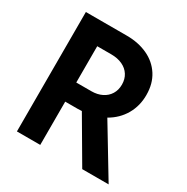

<svg xmlns="http://www.w3.org/2000/svg" viewBox="-164 -861 976 1002"><g transform="rotate(30 324.0 -360.0)"><path d="M70.3 -719.7H317.4Q387.2 -719.7 442.4 -694.1Q497.6 -668.5 529.1 -619.4Q560.5 -570.3 560.5 -502.9Q561 -437.5 530.3 -384Q499.5 -330.6 442.9 -298.3L623 0H463.9L310.5 -261.7Q293.9 -260.7 285.2 -260.7H210.9V0H70.3ZM301.8 -376Q337.4 -376 365 -389.6Q392.6 -403.3 407.7 -428Q422.9 -452.6 422.9 -485.4Q422.9 -518.6 407.2 -543.2Q391.6 -567.9 362.8 -581.3Q334 -594.7 295.9 -594.7H210.9V-376Z"/></g></svg>

Font: Reddit Sans Strawberry
Style: Bold
Weight: 700
Designer: Stephen Hutchings
Foundry: Reddit
Version: Version 1.013